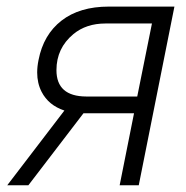

<svg xmlns="http://www.w3.org/2000/svg" viewBox="-20 -548 550 568"><path d="M390.5 0H334L376.5 -213H227L64 0H1.5L170.5 -221Q123.5 -236.5 103 -276.5Q90 -302 90 -333.5Q90 -351 94 -370.5Q108.5 -445.5 162 -487Q215.5 -528.5 302 -528.5H496ZM386 -262.5 429.5 -478.5H292Q235 -478.5 197 -447Q147 -405.5 147 -340.5Q147 -263 235 -262.5Z"/></svg>

Font: Roberto Sans Light
Style: Italic
Weight: 300
Italic angle: -11°
Designer: Google
Version: Version 1.00;June 11, 2020;FontCreator 12.0.0.2522 64-bit; t